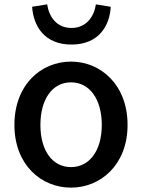

<svg xmlns="http://www.w3.org/2000/svg" viewBox="-20 -846 654 879"><path d="M305 13C441 13 564 -92 564 -274C564 -458 441 -564 305 -564C168 -564 46 -458 46 -274C46 -92 168 13 305 13ZM305 -81C219 -81 165 -158 165 -274C165 -391 219 -469 305 -469C391 -469 446 -391 446 -274C446 -158 391 -81 305 -81ZM307 -642C431 -642 482 -726 487 -815L419 -826C411 -771 376 -718 307 -718C238 -718 204 -771 196 -826L127 -815C133 -726 184 -642 307 -642Z"/></svg>

Font: Noto Sans T Chinese Medium
Style: Regular
Weight: 500
Designer: Ryoko NISHIZUKA (kana & ideographs); Paul D. Hunt (Latin, Greek & Cyrillic); Wenlong ZHANG (bopomofo); Sandoll Communica
Foundry: Adobe Systems Incorporated
Version: Version 1.000;PS 1;hotconv 1.0.78;makeotf.lib2.5.61930